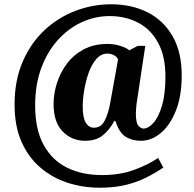

<svg xmlns="http://www.w3.org/2000/svg" viewBox="-20 -734 905 896"><path d="M445 142Q367 142 296 119Q225 96 169 48.5Q113 1 80.5 -72Q48 -145 48 -246Q48 -359 86 -446.5Q124 -534 188 -593.5Q252 -653 332.5 -683.5Q413 -714 498 -714Q595 -714 669.5 -676Q744 -638 786 -564Q828 -490 828 -383Q828 -286 801 -218Q774 -150 730.5 -113.5Q687 -77 638 -77Q596 -77 566 -96Q536 -115 519 -169H513Q493 -130 461 -103.5Q429 -77 377 -77Q315 -77 272.5 -120.5Q230 -164 230 -248Q230 -296 245.5 -345.5Q261 -395 292 -436.5Q323 -478 370.5 -503.5Q418 -529 482 -529Q513 -529 542.5 -519.5Q572 -510 583 -499L623 -520H658L621 -274Q617 -253 615.5 -232Q614 -211 614 -204Q614 -159 626.5 -146.5Q639 -134 649 -134Q672 -134 696 -160.5Q720 -187 736 -241Q752 -295 752 -377Q752 -471 718 -534Q684 -597 625 -628Q566 -659 491 -659Q425 -659 363 -631Q301 -603 251.5 -549Q202 -495 173 -417.5Q144 -340 144 -242Q144 -130 183.5 -58Q223 14 293 48.5Q363 83 456 83Q540 83 606.5 58.5Q673 34 718 3L742 48Q705 73 662.5 94.5Q620 116 567 129Q514 142 445 142ZM418 -138Q452 -138 468.5 -171Q485 -204 493 -246L531 -457Q525 -470 510.5 -477Q496 -484 482 -484Q452 -484 430 -459Q408 -434 394 -395Q380 -356 373 -313.5Q366 -271 366 -237Q366 -184 380.5 -161Q395 -138 418 -138Z"/></svg>

Font: Noto Serif Thai SemiCondensed Black
Style: Regular
Weight: 900
Width: 4
Designer: Monotype Design Team
Foundry: Monotype Imaging Inc.
Version: Version 2.002; ttfautohint (v1.8.4.7-5d5b)